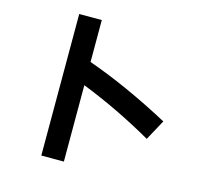

<svg xmlns="http://www.w3.org/2000/svg" viewBox="-123 -961 1246 1171"><g transform="rotate(15 500.0 -375.0)"><path d="M235.4 71.3V-822.3H377.9V-557.6Q624 -470.7 900.4 -322.3L830.1 -193.4Q612.3 -318.4 377.9 -411.1V71.3Z"/></g></svg>

Font: GenEi M Gothic v2 Bold
Style: Regular
Weight: 700
Version: Version 2.0